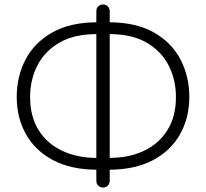

<svg xmlns="http://www.w3.org/2000/svg" viewBox="-20 -826 924 861"><path d="M449 -65 457 -118H472Q558 -118 625 -149.5Q692 -181 730.5 -242Q769 -303 769 -391Q769 -468 736.5 -532Q704 -596 638 -634.5Q572 -673 472 -673H451L445 -726H468Q590 -726 670 -680.5Q750 -635 789.5 -559Q829 -483 829 -391Q829 -298 787.5 -224Q746 -150 665.5 -107.5Q585 -65 468 -65ZM416 -65Q299 -65 218.5 -107.5Q138 -150 96.5 -224Q55 -298 55 -391Q55 -483 94.5 -559Q134 -635 214.5 -680.5Q295 -726 416 -726H439L433 -673H412Q312 -673 246 -634.5Q180 -596 147.5 -532Q115 -468 115 -391Q115 -303 153.5 -242Q192 -181 259.5 -149.5Q327 -118 412 -118H427L435 -65ZM442 15Q429 15 420.5 6.5Q412 -2 412 -15V-74V-92V-678V-690V-776Q412 -789 420.5 -797.5Q429 -806 442 -806Q455 -806 463.5 -797.5Q472 -789 472 -776V-688V-679V-95V-80V-15Q472 -2 463.5 6.5Q455 15 442 15Z"/></svg>

Font: ComfortaaLight
Style: Regular
Weight: 300
Designer: Johan Aakerlund
Foundry: Johan Aakerlund
Version: Version 3.104; ttfautohint (v1.8.1.43-b0c9)